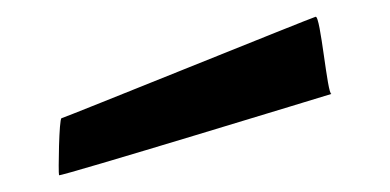

<svg xmlns="http://www.w3.org/2000/svg" viewBox="-20 -551 465 229"><path d="M50.4 -342C51.4 -340 375.4 -439 375.4 -439C370.4 -437 362.4 -533 356.4 -531C354.4 -531 55.4 -410 53.4 -410C50.4 -410 49.4 -345 50.4 -342Z"/></svg>

Font: Getaway
Style: Regular
Weight: 400
Version: Version 0.1